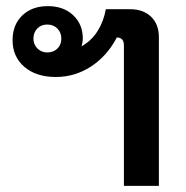

<svg xmlns="http://www.w3.org/2000/svg" viewBox="-20 -606 605 626"><path d="M498 -485V0H384V-459Q384 -483 361 -484Q329 -423 276.5 -389Q224 -355 162 -355Q98 -355 59.5 -388Q21 -421 21 -475Q21 -525 52.5 -555.5Q84 -586 136 -586Q187 -586 218.5 -556.5Q250 -527 250 -480Q250 -469 246 -455Q278 -473 298 -504.5Q318 -536 325 -576H404Q447 -576 472.5 -551.5Q498 -527 498 -485ZM180 -480Q180 -500 167 -513Q154 -526 134 -526Q114 -526 101.5 -513Q89 -500 89 -480Q89 -461 102 -448Q115 -435 134 -435Q154 -435 167 -447.5Q180 -460 180 -480Z"/></svg>

Font: Sarabun SemiBold
Style: Regular
Weight: 600
Designer: Suppakit Chalermlarp | Katatrad Co.,Ltd.
Foundry: Cadson Demak Co.,Ltd.
Version: Version 1.000; ttfautohint (v1.6)